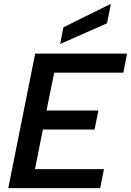

<svg xmlns="http://www.w3.org/2000/svg" viewBox="-20 -979 681 999"><path d="M622 -601H262L222 -404H492L472 -305H203L162 -99H521L501 0H23L163 -700H641ZM557 -959 537 -858 293 -750 310 -837Z"/></svg>

Font: Albert Sans SemiBold
Style: Italic
Weight: 600
Italic angle: -11.25°
Designer: Andreas Rasmussen
Foundry: a.Foundry
Version: Version 1.025